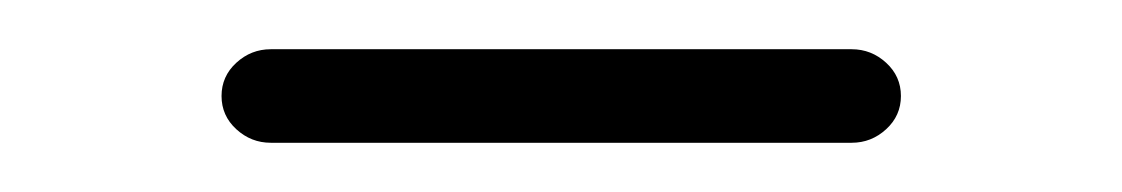

<svg xmlns="http://www.w3.org/2000/svg" viewBox="-20 -304 456 78"><path d="M90 -246Q82 -246 76 -251.5Q70 -257 70 -265Q70 -273 76 -278.5Q82 -284 90 -284H326Q334 -284 340 -278.5Q346 -273 346 -265Q346 -257 340 -251.5Q334 -246 326 -246Z"/></svg>

Font: Nunito ExtraLight
Style: Regular
Weight: 200
Designer: Vernon Adams
Foundry: Vernon Adams
Version: Version 3.602